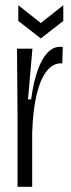

<svg xmlns="http://www.w3.org/2000/svg" viewBox="-20 -714 270 734"><path d="M47 0V-273L45 -528H104L87 -334H99Q108 -401 124 -445.5Q140 -490 161.5 -512.5Q183 -535 209 -535Q212 -535 215 -535Q218 -535 220 -534L218 -471Q216 -472 215 -472Q214 -472 213 -472Q182 -472 158 -441.5Q134 -411 120 -352Q106 -293 103 -207V0ZM50 -694 136 -626 222 -694V-634L136 -567L50 -634Z"/></svg>

Font: Bricolage Grotesque 72pt Condensed ExtraLight
Style: Regular
Weight: 250
Width: 3
Designer: Mathieu Triay
Foundry: Atelier Triay
Version: Version 1.001;gftools[0.9.33.dev8+g029e19f]